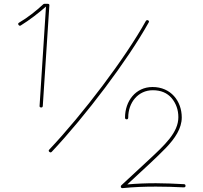

<svg xmlns="http://www.w3.org/2000/svg" viewBox="-20 -803 1051 995"><path d="M192.4 -246.1C197.8 -245.6 201.2 -248 201.7 -253.4L235.8 -774.4C236.3 -780.3 233.9 -783.2 227.5 -783.2H210.4C208.5 -783.2 206.5 -782.7 204.6 -781.2C167.5 -746.6 123 -711.4 78.6 -685.5C73.7 -682.6 72.8 -678.7 76.2 -673.8C79.6 -669.4 83 -668.5 87.4 -670.9C133.8 -699.7 178.7 -734.4 218.3 -769L185.1 -254.4C184.6 -249.5 187 -246.6 192.4 -246.1ZM235.8 -16.1C240.2 -12.2 244.1 -12.2 248 -16.1C423.3 -202.1 642.1 -491.7 750.5 -686.5C753.4 -691.4 752.4 -695.3 747.1 -697.8C742.7 -699.7 738.8 -698.7 735.8 -694.3C628.9 -501.5 409.7 -212.4 235.4 -27.8C231.4 -23.9 231.4 -20 235.8 -16.1ZM904.3 -195.8C904.3 -116.2 834 -51.8 749 27.3L608.9 157.2C603 163.1 606 172.4 615.7 171.9C672.9 166 729.5 164.1 788.1 164.1C835 164.1 883.8 165.5 932.1 168C938.5 168 941.4 165.5 941.4 160.2C941.4 154.3 938.5 151.4 933.1 151.4C884.8 148.9 835 146.5 788.1 146.5C737.8 146.5 688 148.4 639.6 152.8L760.3 41C788.1 15.1 814 -10.3 838.9 -35.6C887.7 -86.4 921.9 -138.2 921.9 -194.3C921.9 -278.8 865.7 -352.1 770.5 -352.1C683.1 -352.1 627.9 -279.3 627.9 -193.4C627.9 -187.5 630.9 -184.6 636.7 -184.6C642.1 -184.6 644.5 -188 644.5 -194.3C644.5 -271 695.3 -335.4 772 -335.4C813.5 -335.4 846.2 -321.8 869.6 -294.4C892.6 -266.6 904.3 -233.9 904.3 -195.8Z"/></svg>

Font: Mikhak Thin
Style: Regular
Weight: 100
Designer: Amin Abedi
Version: Version 3.2